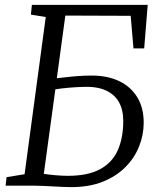

<svg xmlns="http://www.w3.org/2000/svg" viewBox="-20 -763 650 789"><path d="M272.5 6Q256 6 236.5 5Q217 4 197 3Q177 2 158.2 1Q139.5 0 124 0H3L7 -35L81 -47L168 -693L107 -703L111 -743H587L572.5 -564H528.5L517 -698L248.5 -699L213.5 -441.5Q225 -442.5 247 -445.2Q269 -448 297.8 -450.2Q326.5 -452.5 357 -452.5Q422 -452.5 470 -429.5Q518 -406.5 544.2 -363.2Q570.5 -320 570.5 -259Q570.5 -208.5 551.5 -161Q532.5 -113.5 494.8 -75.8Q457 -38 401.5 -16Q346 6 272.5 6ZM258.5 -40.5Q341.5 -40.5 391.5 -67.8Q441.5 -95 464 -145.8Q486.5 -196.5 486.5 -266Q486.5 -312 468.5 -343.8Q450.5 -375.5 414.2 -391.8Q378 -408 323 -406Q299.5 -405.5 266 -402.8Q232.5 -400 207.5 -396L160 -48.5Q183 -45 210 -42.8Q237 -40.5 258.5 -40.5Z"/></svg>

Font: Merriweather 7pt Light
Style: Italic
Weight: 300
Italic angle: -7.8°
Designer: Eben Sorkin
Foundry: Eben Sorkin
Version: Version 2.200;gftools[0.9.31]